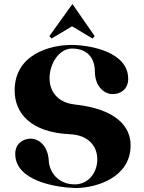

<svg xmlns="http://www.w3.org/2000/svg" viewBox="-20 -910 718 957"><path d="M354 -389C263 -399 227 -458 227 -520C227 -592 273 -666 337 -668H342C427 -666 453 -608 453 -552C453 -487 493 -441 542 -441C583 -441 619 -467 619 -517C619 -648 440 -684 342 -686H336C231 -686 53 -640 53 -459C53 -347 132 -250 328 -241C425 -237 465 -177 465 -116C465 -50 421 9 353 9C267 9 226 -55 223 -109C220 -175 181 -219 131 -219C90 -217 56 -191 56 -143C56 -9 256 24 353 27H365C458 25 631 -23 631 -186C631 -281 556 -367 354 -389ZM226 -730 237 -718 339 -779 441 -718 452 -730 341 -890Z"/></svg>

Font: Purple Purse
Style: Regular
Weight: 400
Designer: Astigmatic (AOETI)
Foundry: Astigmatic (AOETI)
Version: Version 1.000